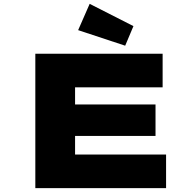

<svg xmlns="http://www.w3.org/2000/svg" viewBox="-20 -980 1017 1000"><path d="M164 0V-700H827V-525H371V-175H845V0ZM277 -272V-436H790V-272ZM632 -742 387 -823 447 -960 675 -844Z"/></svg>

Font: Lexend Zetta Black
Style: Regular
Weight: 900
Designer: Bonnie Shaver-Troup, Thomas Jockin
Foundry: Lexend
Version: Version 1.007